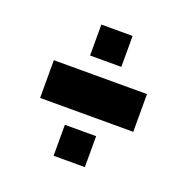

<svg xmlns="http://www.w3.org/2000/svg" viewBox="-89 -608 596 612"><g transform="rotate(20 209.0 -301.5)"><path d="M51 -238V-366H367V-238ZM154.5 -79.5V-184.5H260.5V-79.5ZM154.5 -419.5V-524.5H260.5V-419.5Z"/></g></svg>

Font: Tourney Expanded Black
Style: Regular
Weight: 900
Width: 7
Designer: Tyler Finck
Foundry: Etcetera Type Co
Version: Version 1.010; ttfautohint (v1.8.3)